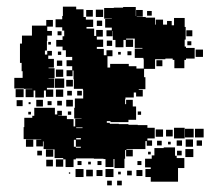

<svg xmlns="http://www.w3.org/2000/svg" viewBox="-20 -541 672 577"><path d="M109 -101H89V-121H104V-122H80V-123H51V-159H53V-187H77V-193H83V-217H115H145V-197H152V-208H166V-194H155V-193H181V-183H201V-161H206V-184H225V-185H203V-217H225H205V-245H230V-250V-271H229V-274H202V-303H201V-329H198V-312H180V-330H197V-342H180V-360H197V-370H178V-390H168V-401H149V-421H168V-432H173V-449H167V-459H147V-483H167V-493H169V-521H209V-513H231V-490H238V-462V-482H260V-460H240V-455H263V-433H269V-451H289V-431H271V-422H290V-400H271V-394H292V-375H300V-390H318V-372H303V-338H311V-349H367V-342H390V-335H412V-363H411V-367H385V-395H408V-397H385V-425H383H359V-422H380V-400H358V-421H351V-399H327V-421H319V-448H318V-432H300V-450H316V-458H296V-484H316V-485H293V-517H322V-518H350V-520H388V-493H389V-511H409V-491H391V-490H418V-488H446V-467H448V-482H470V-467H482V-478H496V-465H503V-487H535V-460H538V-422H535V-401H539V-397H565V-365H539V-361H534V-336H504V-361H499V-365H477V-363H446V-334H413V-309H417V-273H397V-271H409V-251H389V-263H382V-248H357V-243H356V-228H359V-241H379V-221H389V-181H366V-174H312V-177H301V-172H310V-169H337V-168H366V-166H394V-165H423V-157H445V-125H423V-119H437V-103H421V-117H417V-93H387H360V-91H379V-71H359V-90H356V-64H354V-36H324V-63H291V-64H262V-65H233H208V-62H201V-39H177V-62H170V-40H148V-62H170V-66H144V-92H140V-93H111V-116H109ZM290 -490H268V-512H290ZM259 -491H239V-511H259ZM436 -494H422V-508H436ZM81 -249H57V-273H77V-274H52V-275H23V-307H48V-327H45V-352H40V-410H46V-434H76V-464H119V-481H139V-461H122V-418H121V-389H115V-377H122V-388H136V-374H125V-364H142V-338H126V-336H144V-306H126V-305H143V-277H121V-272H140V-250H118V-269H112V-248H86V-269H81ZM287 -463H271V-479H287ZM558 -432H540V-450H558ZM136 -434H122V-448H136ZM165 -435H153V-447H165ZM317 -403H301V-419H317ZM555 -405H543V-417H555ZM133 -407H125V-415H133ZM590 -370H568V-392H590ZM266 -375V-389V-375ZM375 -375H363V-387H375ZM164 -376H154V-386H164ZM343 -377H335V-385H343ZM468 -342H450V-360H468ZM167 -343H151V-359H167ZM170 -310H148V-332H170ZM173 -277H145V-305H173ZM199 -281H179V-301H199ZM51 -249H27V-273H51ZM170 -250H148V-272H170ZM196 -254H182V-268H196ZM226 -254H212V-268H226ZM109 -221H89V-241H109ZM199 -221H179V-241H199ZM48 -222H30V-240H48ZM166 -224H152V-238H166ZM135 -225H123V-237H135ZM72 -228H66V-234H72ZM194 -196H184V-206H194ZM404 -196H394V-206H404ZM73 -197H65V-205H73ZM209 -156H228V-158H209ZM535 -125H503V-157H535ZM562 -128H536V-154H562ZM592 -128H566V-154H592ZM470 -130H448V-152H470ZM499 -131H479V-151H499ZM209 -122H223V-126H209ZM560 -100H538V-122H560ZM80 -100H58V-122H80ZM208 -100V-97H223V-100H208V-121H202V-100ZM587 -103H571V-119H587ZM527 -103H511V-119H527ZM466 -104H452V-118H466ZM493 -107H485V-115H493ZM485 5H433V-9H417V-33H433V-38H416V-64H436V-74H444V-96H472V-98H506V-73H511V-66H534V-36H515V5H485ZM561 -69H537V-93H561ZM140 -70H118V-92H140ZM106 -74H92V-88H106ZM526 -74H512V-88H526ZM433 -77H425V-85H433ZM321 -39H297V-63H321ZM139 -41H119V-61H139ZM225 -45H213V-57H225ZM405 -45H393V-57H405ZM285 -45H273V-57H285ZM253 -47H245V-55H253ZM321 -9H297V-33H321ZM231 -9H207V-33H231ZM259 -11H239V-31H259ZM408 -12H390V-30H408ZM288 -12H270V-30H288ZM376 -14H362V-28H376ZM343 -17H335V-25H343ZM191 -19H187V-23H191ZM346 16H332V2H346ZM316 16H302V2H316Z"/></svg>

Font: Rubik Storm
Style: Regular
Weight: 400
Designer: Hubert and Fischer, NaN
Foundry: Hubert and Fischer, NaN
Version: Version 2.201